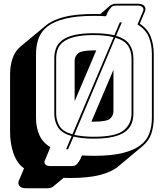

<svg xmlns="http://www.w3.org/2000/svg" viewBox="-20 -820 877 1029"><path d="M281 -212Q281 -173 299.5 -143.5Q318 -114 368 -100L589 -621Q568 -626 541.5 -629Q515 -632 482 -632Q423 -632 384 -623Q345 -614 322 -597.5Q299 -581 290 -558Q281 -535 281 -507ZM482 -87Q601 -87 643 -121.5Q685 -156 685 -212V-507Q685 -546 666 -575Q647 -604 598 -618L378 -97Q398 -93 424 -90Q450 -87 482 -87ZM380 -494Q380 -518 398.5 -534Q417 -550 484 -550H496L380 -277ZM484 -168H470L588 -446V-225Q588 -200 570 -184Q552 -168 484 -168ZM345 -20H334L364 -91Q311 -106 291 -137.5Q271 -169 271 -212V-507Q271 -537 280.5 -562Q290 -587 314 -605Q338 -623 379 -632.5Q420 -642 482 -642Q516 -642 543.5 -639Q571 -636 593 -631L622 -700H633L602 -628Q655 -612 675 -580.5Q695 -549 695 -507V-212Q695 -182 685 -157Q675 -132 651 -114Q627 -96 585.5 -86.5Q544 -77 482 -77Q449 -77 422 -80Q395 -83 374 -88ZM410 34 419 13Q434 14 450.5 14.5Q467 15 484 15Q577 15 637.5 0Q698 -15 732.5 -41.5Q767 -68 780.5 -105.5Q794 -143 794 -189V-530Q794 -581 777.5 -621.5Q761 -662 717 -689L744 -754Q753 -770 745 -780Q737 -790 718 -790H603Q584 -790 575 -780Q566 -770 557 -754L548 -733Q533 -734 517 -734.5Q501 -735 484 -735Q391 -735 330 -720Q269 -705 234.5 -678Q200 -651 186.5 -613.5Q173 -576 173 -530V-189Q173 -139 190 -98.5Q207 -58 250 -31L223 34Q214 50 222 60Q230 70 249 70H364Q383 70 392 60Q401 50 410 34ZM235 189H120Q93 189 83 175Q73 161 85 139L109 82Q88 68 73.5 45.5Q59 23 50.5 -3Q42 -29 38 -57Q34 -85 34 -110V-421Q34 -467 47 -506.5Q60 -546 94 -574L224 -682Q259 -712 321.5 -728.5Q384 -745 484 -745Q494 -745 503 -745Q512 -745 517 -744L569 -789Q576 -794 584 -797Q592 -800 603 -800H718Q745 -800 755 -786Q765 -772 753 -750L729 -693Q772 -665 788 -623Q804 -581 804 -530V-189Q804 -143 791 -104Q778 -65 744 -37L615 71Q580 101 517 117.5Q454 134 355 134Q346 134 337.5 133.5Q329 133 321 133L267 178L268 177Q262 183 253.5 186Q245 189 235 189Z"/></svg>

Font: Bungee Shade
Style: Regular
Weight: 400
Designer: David Jonathan Ross
Foundry: David Jonathan Ross
Version: Version 1.000;PS 1.0;hotconv 1.0.72;makeotf.lib2.5.5900